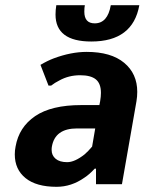

<svg xmlns="http://www.w3.org/2000/svg" viewBox="-20 -710 580 740"><path d="M37 -115Q37 -130 40 -145Q53 -220 115.5 -262.5Q178 -305 293 -305H363L366 -320Q369 -338 369 -352Q369 -388 349.5 -404Q330 -420 289 -420Q245 -420 209 -400Q191 -391 177 -380H167L136 -460Q163 -476 187 -485Q254 -510 314 -510Q408 -510 458.5 -468Q509 -426 509 -356Q509 -338 506 -320L450 0H350V-60H345Q325 -38 305 -25Q255 10 198 10Q120 10 78.5 -23.5Q37 -57 37 -115ZM306 -115Q319 -126 335 -145L347 -215H277Q192 -215 180 -145Q179 -141 179 -132Q179 -111 194.5 -98Q210 -85 239 -85Q268 -85 306 -115ZM194 -654Q194 -671 197 -690H307Q305 -680 305 -665Q305 -620 345 -620Q395 -620 407 -690H517Q492 -550 332 -550Q194 -550 194 -654Z"/></svg>

Font: Scada
Style: Bold Italic
Weight: 700
Italic angle: -10°
Version: Version 4.000